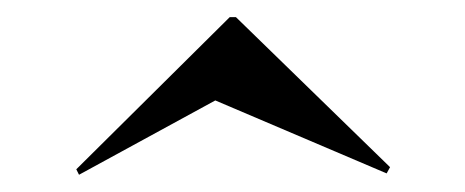

<svg xmlns="http://www.w3.org/2000/svg" viewBox="-20 -454 545 225"><path d="M72.6 -249.2 69.4 -255.6 249.2 -433.9H256.5L437.1 -258.1L433.1 -250.8L232.3 -336.3Z"/></svg>

Font: Playfair 144pt SemiExpanded SemiBold
Style: Regular
Weight: 600
Width: 6
Designer: Claus Eggers Sørensen
Foundry: Claus Eggers Sørensen
Version: Version 2.203